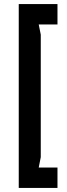

<svg xmlns="http://www.w3.org/2000/svg" viewBox="-20 -786 327 942"><path d="M72 136V-766H262V-666H170L180 -616V-15L170 36H262V136Z"/></svg>

Font: AR One Sans
Style: Bold
Weight: 700
Designer: Niteesh Yadav
Foundry: Niteesh Yadav
Version: Version 1.001;gftools[0.9.33]